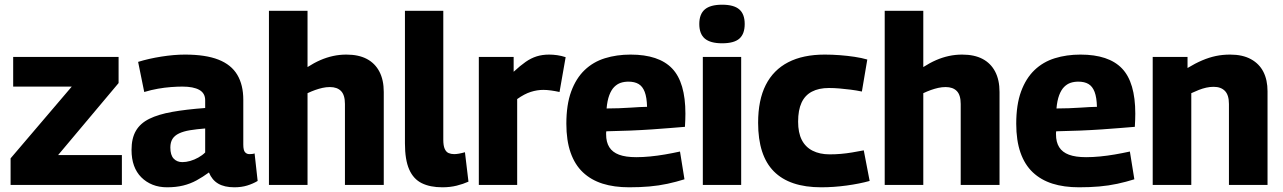

<svg xmlns="http://www.w3.org/2000/svg" viewBox="-20 -786 5452 816"><path d="M25 0V-113L285 -418H36V-544H484V-433L227 -127H498V0Z M539 -149Q539 -198 557.5 -230Q576 -262 614.5 -281Q653 -300 712 -310.5Q771 -321 852 -327V-360Q852 -390 827 -404Q802 -418 755 -418Q734 -418 707 -416Q680 -414 651.5 -409Q623 -404 593 -395L567 -523Q612 -537 666 -545.5Q720 -554 766 -554Q854 -554 908.5 -532.5Q963 -511 988.5 -468Q1014 -425 1014 -362V-172Q1014 -147 1021.5 -139Q1029 -131 1039 -131Q1044 -131 1050.5 -131.5Q1057 -132 1062 -134L1075 -17Q1055 -5 1030.5 2.5Q1006 10 976 10Q934 10 907.5 -5.5Q881 -21 868 -53Q842 -34 815.5 -19.5Q789 -5 758.5 2.5Q728 10 690 10Q656 10 628.5 -1Q601 -12 580.5 -32.5Q560 -53 549.5 -82Q539 -111 539 -149ZM704 -159Q704 -127 718 -112Q732 -97 755 -97Q771 -97 788.5 -102Q806 -107 823 -116.5Q840 -126 852 -138V-240Q815 -237 787.5 -232.5Q760 -228 741 -219Q722 -210 713 -195.5Q704 -181 704 -159Z M1123 0V-740H1287V-501Q1315 -519 1341.5 -530.5Q1368 -542 1395.5 -548Q1423 -554 1452 -554Q1504 -554 1539 -535.5Q1574 -517 1592.5 -481.5Q1611 -446 1611 -395V0H1446V-344Q1446 -382 1429.5 -399Q1413 -416 1382 -416Q1366 -416 1350.5 -412.5Q1335 -409 1319.5 -403.5Q1304 -398 1287 -390V0Z M1864 -740V-192Q1864 -167 1870 -153.5Q1876 -140 1886.5 -135.5Q1897 -131 1910 -131Q1919 -131 1930.5 -133Q1942 -135 1956 -139L1971 -14Q1949 -4 1921 3Q1893 10 1860 10Q1808 10 1772.5 -7.5Q1737 -25 1719 -66Q1701 -107 1701 -177V-740Z M2163 -544V-481Q2191 -507 2214 -523Q2237 -539 2261 -546.5Q2285 -554 2314 -554Q2330 -554 2348 -551.5Q2366 -549 2384 -543L2358 -395Q2340 -399 2322 -401.5Q2304 -404 2289 -404Q2263 -404 2236 -395.5Q2209 -387 2178 -365V0H2015V-544Z M2654 10Q2590 10 2541 -5.5Q2492 -21 2457.5 -53.5Q2423 -86 2405 -137.5Q2387 -189 2387 -260Q2387 -341 2407.5 -397Q2428 -453 2464.5 -488Q2501 -523 2551 -538.5Q2601 -554 2660 -554Q2780 -554 2836.5 -495Q2893 -436 2893 -303Q2893 -293 2892.5 -277.5Q2892 -262 2891 -247Q2866 -245 2830 -242Q2794 -239 2750 -236Q2706 -233 2657 -231Q2608 -229 2557 -228Q2556 -225 2556 -222Q2556 -219 2556 -215Q2556 -182 2569.5 -160.5Q2583 -139 2611 -128.5Q2639 -118 2684 -118Q2712 -118 2743 -121Q2774 -124 2806 -129.5Q2838 -135 2870 -142L2889 -24Q2854 -13 2817 -5Q2780 3 2740 6.5Q2700 10 2654 10ZM2558 -325Q2584 -325 2610 -326Q2636 -327 2659 -328.5Q2682 -330 2700 -331Q2718 -332 2730 -332Q2729 -372 2720 -395.5Q2711 -419 2694 -429Q2677 -439 2651 -439Q2633 -439 2618 -434Q2603 -429 2590.5 -416.5Q2578 -404 2569.5 -381.5Q2561 -359 2558 -325Z M3049 -602Q2999 -602 2975.5 -622Q2952 -642 2952 -684Q2952 -726 2975.5 -746Q2999 -766 3049 -766Q3099 -766 3122 -746Q3145 -726 3145 -684Q3145 -642 3122.5 -622Q3100 -602 3049 -602ZM2967 0V-544H3130V0Z M3202 -264Q3202 -361 3234.5 -425Q3267 -489 3330 -521.5Q3393 -554 3485 -554Q3517 -554 3549.5 -551.5Q3582 -549 3612 -544.5Q3642 -540 3666 -533L3643 -397Q3619 -402 3595 -405Q3571 -408 3548 -410Q3525 -412 3503 -412Q3460 -412 3430.5 -396.5Q3401 -381 3386.5 -349.5Q3372 -318 3372 -269Q3372 -222 3387.5 -191.5Q3403 -161 3433.5 -145.5Q3464 -130 3506 -130Q3530 -130 3553.5 -132Q3577 -134 3601 -138Q3625 -142 3651 -147L3676 -17Q3633 -5 3578 2.5Q3523 10 3470 10Q3336 10 3269 -57.5Q3202 -125 3202 -264Z M3740 0V-740H3904V-501Q3932 -519 3958.5 -530.5Q3985 -542 4012.5 -548Q4040 -554 4069 -554Q4121 -554 4156 -535.5Q4191 -517 4209.5 -481.5Q4228 -446 4228 -395V0H4063V-344Q4063 -382 4046.5 -399Q4030 -416 3999 -416Q3983 -416 3967.5 -412.5Q3952 -409 3936.5 -403.5Q3921 -398 3904 -390V0Z M4566 10Q4502 10 4453 -5.5Q4404 -21 4369.5 -53.5Q4335 -86 4317 -137.5Q4299 -189 4299 -260Q4299 -341 4319.5 -397Q4340 -453 4376.5 -488Q4413 -523 4463 -538.5Q4513 -554 4572 -554Q4692 -554 4748.5 -495Q4805 -436 4805 -303Q4805 -293 4804.5 -277.5Q4804 -262 4803 -247Q4778 -245 4742 -242Q4706 -239 4662 -236Q4618 -233 4569 -231Q4520 -229 4469 -228Q4468 -225 4468 -222Q4468 -219 4468 -215Q4468 -182 4481.5 -160.5Q4495 -139 4523 -128.5Q4551 -118 4596 -118Q4624 -118 4655 -121Q4686 -124 4718 -129.5Q4750 -135 4782 -142L4801 -24Q4766 -13 4729 -5Q4692 3 4652 6.5Q4612 10 4566 10ZM4470 -325Q4496 -325 4522 -326Q4548 -327 4571 -328.5Q4594 -330 4612 -331Q4630 -332 4642 -332Q4641 -372 4632 -395.5Q4623 -419 4606 -429Q4589 -439 4563 -439Q4545 -439 4530 -434Q4515 -429 4502.5 -416.5Q4490 -404 4481.5 -381.5Q4473 -359 4470 -325Z M4879 0V-544H5027V-497Q5060 -517 5089.5 -529.5Q5119 -542 5147.5 -548Q5176 -554 5208 -554Q5261 -554 5296.5 -534.5Q5332 -515 5349.5 -480.5Q5367 -446 5367 -398V0H5203V-344Q5203 -382 5186 -399.5Q5169 -417 5138 -417Q5122 -417 5106.5 -413.5Q5091 -410 5075.5 -404Q5060 -398 5043 -390V0Z"/></svg>

Font: Georama ExtraCondensed Thin
Style: Bold
Weight: 700
Version: Version 1.001